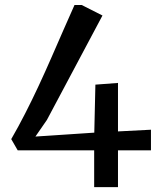

<svg xmlns="http://www.w3.org/2000/svg" viewBox="-20 -766 658 786"><path d="M365.5 0V-150.5H52.5L26 -196.5Q55 -246.5 83.2 -301.8Q111.5 -357 138.2 -414.5Q165 -472 190.2 -529.8Q215.5 -587.5 239.2 -642Q263 -696.5 285 -745.5H314.5L399.5 -702.5L172 -275L125 -207L366 -223L370.5 -419.5L463 -426.5V-228L598 -235V-150.5H463V0Z"/></svg>

Font: Merriweather Light 18pt Medium
Style: Regular
Weight: 500
Version: Version 2.100